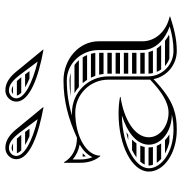

<svg xmlns="http://www.w3.org/2000/svg" viewBox="-2 -658 665 700"><g transform="rotate(-90 330.0 -307.5)"><path d="M122.2 -578C123 -573.3 126.5 -567.8 132.6 -562H188.8C188.4 -562.4 188.1 -562.9 187.8 -563.3C183.5 -568.7 179.2 -573.7 175.1 -578ZM151.7 -548C160.6 -542.6 171.4 -537.2 184.2 -532H211.2C207.2 -537.3 203.2 -542.7 199.2 -548ZM127.7 -592H158.1C152.5 -595.2 146.9 -597 141 -597C135.7 -597 131.1 -595 127.7 -592ZM332.2 -578C333 -573.3 336.5 -567.8 342.6 -562H398.8C398.4 -562.4 398.1 -562.9 397.8 -563.3C393.5 -568.7 389.2 -573.7 385.1 -578ZM361.7 -548C370.6 -542.6 381.4 -537.2 394.2 -532H421.2L409.2 -548ZM337.7 -592H368.1C362.5 -595.2 356.9 -597 351 -597C345.7 -597 341.1 -595 337.7 -592ZM456 -502.3C375.2 -521.8 322 -550.9 322 -580C322 -595 335.3 -607 351 -607C373 -607 389.7 -589.4 405.7 -569.4ZM289 -481 290 -482 212 -577C192 -602 170 -620 141 -620C119 -620 100 -602 100 -580C100 -531 190 -499 289 -481ZM499 -481 500 -482 422 -577C402 -602 380 -620 351 -620C329 -620 310 -602 310 -580C310 -531 400 -499 499 -481ZM246 -502.3C165.2 -521.8 112 -550.9 112 -580C112 -595 125.3 -607 141 -607C163 -607 179.7 -589.4 195.7 -569.4ZM328.4 -382H414.5C405.8 -384.6 396.5 -386 387 -386C366.7 -386 347.1 -384.6 328.4 -382ZM443.3 -368H340.9C348.9 -363.4 356.4 -358 363.3 -352H461.1C455.8 -358 449.8 -363.4 443.3 -368ZM471.5 -338H377.3C381.7 -333 385.7 -327.6 389.4 -322H479.8C477.5 -327.6 474.7 -333 471.5 -338ZM484.4 -308H397.3C399.9 -302.8 402.1 -297.5 404.1 -292H487.4C486.8 -297.5 485.8 -302.8 484.4 -308ZM488 -202V-218H412V-202ZM488 -188H412V-172H488ZM488 -158H412V-142H488ZM488 -128H412V-112H488.3C488.1 -114.6 488 -117.3 488 -120ZM488 -278H408.2C409.4 -272.8 410.4 -267.4 411 -262H488ZM488 -248H412C412 -247 412 -246 412 -245V-232H488ZM496.1 -82C493.8 -87.1 492 -92.5 490.6 -98H412C412.2 -92.5 412.8 -87.2 414 -82ZM503.7 -68H418.4C420.8 -62.3 423.8 -57 427.3 -52H516.3C511.6 -57 507.4 -62.4 503.7 -68ZM531.6 -38H439.8C447.6 -31.1 456.6 -25.6 466.6 -22H546.8C549.2 -22.5 551.5 -22.9 553.8 -23.4C545.9 -27.7 538.5 -32.6 531.6 -38ZM162.5 -22H190.6C182.8 -26.6 175.7 -32 169.5 -38H120.8C132.7 -31.2 146.7 -25.7 162.5 -22ZM79.7 -82H144.5C143.5 -86.9 143 -91.9 143 -97C143 -97.3 143 -97.7 143 -98H77C77 -97.7 77 -97.3 77 -97C77 -92.1 77.9 -87 79.7 -82ZM86.8 -68C90.6 -62.5 95.3 -57.1 101 -52H157.5C154 -57 151 -62.4 148.7 -68ZM169.8 -172H188.3C191.7 -174.5 195.2 -176.8 198.8 -179C188.5 -177 178.9 -174.7 169.8 -172ZM133.3 -158C123.1 -153 114.2 -147.6 106.7 -142H157.8C161.8 -147.7 166.4 -153 171.5 -158ZM91.2 -128C86.5 -122.7 82.9 -117.3 80.5 -112H144.5C145.7 -117.5 147.5 -122.9 149.8 -128ZM121.5 -338H109.4C109.7 -333.6 110.2 -329.6 110.7 -326.5C114.3 -330.8 117.9 -334.6 121.5 -338ZM390 -245V-92C348 -52 308.1 -25 270 -25C220.3 -25 180 -57.3 180 -97C180 -149 246.7 -188 327 -200V-202C305.8 -205.7 287.6 -207.2 266.1 -207.2C149.6 -207.2 55 -157.9 55 -97C55 -40.7 123.1 5 207 5C235.3 5 259.6 2.5 286 -7C318.7 -18.7 350.7 -41 392 -79.7C401.4 -31.4 444 5 495 5C539.6 5 577 -5.4 620 -19V-21C568 -32.4 530 -71.8 530 -120V-280C530 -350.7 465.9 -408 387 -408C311.4 -408 247.8 -390.2 178.3 -358.9C140.3 -358.9 107.1 -374.5 89 -406H87V-349C87 -320.4 93.3 -295.5 111 -274H113C113 -324.3 183.2 -365.1 269.7 -365.1C336.1 -365.1 390 -311.3 390 -245ZM153.4 -349.1C132.4 -336.9 116.2 -321.2 107.4 -302.6C101.3 -316.7 99 -331.5 99 -349V-374.8C114.2 -361.3 133 -352.9 153.4 -349.1ZM263 -13C243.7 -8.5 226.9 -7 207 -7C125.7 -7 67 -51.3 67 -97C67 -144.4 146.9 -193.2 259.9 -195.2C201.4 -176.9 153 -142.9 153 -97C153 -50.6 202.3 -13 263 -13ZM259.1 -376.9C300.2 -389.3 341.4 -396 387 -396C448.3 -396 498 -344 498 -280V-120C498 -74.5 534.8 -38.3 584.4 -20.8C552.8 -12 527 -7 495 -7C443.7 -7 402 -48.7 402 -100V-245C402 -317.9 342.7 -377.1 269.7 -377.1C266.5 -377.1 262.6 -377 259.1 -376.9Z"/></g></svg>

Font: SortefaxS02
Style: Medium
Weight: 500
Designer: gluk
Foundry: gluk
Version: Version 0.261